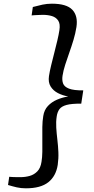

<svg xmlns="http://www.w3.org/2000/svg" viewBox="-20 -865 507 1041"><path d="M261.5 -845Q341 -845 372.2 -812Q403.5 -779 394.5 -718.5Q389 -683.5 378.5 -648.8Q368 -614 356 -580.2Q344 -546.5 333.8 -514.8Q323.5 -483 319 -454Q315.5 -430.5 322 -412.5Q328.5 -394.5 354 -384.5Q379.5 -374.5 431.5 -375L420.5 -303Q368.5 -303.5 341 -296Q313.5 -288.5 302.2 -273Q291 -257.5 287.5 -234Q283 -204.5 285 -172.8Q287 -141 291 -107.8Q295 -74.5 296.5 -40.2Q298 -6 293 29Q283.5 90 242 123Q200.5 156 120.5 156Q94 156 71 150.8Q48 145.5 23.5 138L30 93.5Q35 94 47.8 94.8Q60.5 95.5 73.5 95.5Q86.5 95.5 91 95.5Q117 95.5 141 88.8Q165 82 182.5 64Q200 46 205 12.5Q209 -10.5 209.5 -42.2Q210 -74 209.5 -108.5Q209 -143 209.5 -176Q210 -209 214.5 -235.5Q219.5 -269 239.8 -290.5Q260 -312 289 -324.5Q318 -337 350 -342Q320 -347 294.2 -360.2Q268.5 -373.5 254.5 -396.2Q240.5 -419 245.5 -452.5Q249.5 -478.5 257.5 -511.5Q265.5 -544.5 274.5 -579.2Q283.5 -614 291 -645.8Q298.5 -677.5 302 -701Q307.5 -735 295.8 -753Q284 -771 261.8 -777.8Q239.5 -784.5 213.5 -784.5Q208 -784.5 195 -784Q182 -783.5 169.2 -782.8Q156.5 -782 151.5 -781.5L158 -827Q185.5 -834.5 210.2 -839.8Q235 -845 261.5 -845Z"/></svg>

Font: Merriweather 24pt SemiCondensed
Style: Italic
Weight: 400
Width: 4
Italic angle: -7.8°
Designer: Eben Sorkin
Foundry: Eben Sorkin
Version: Version 2.101